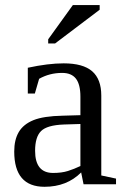

<svg xmlns="http://www.w3.org/2000/svg" viewBox="-20 -715 484 745"><path d="M227.1 -469.2Q302.2 -469.2 337.6 -438.5Q373 -407.7 373 -344.2V-34.2L430.2 -22V0H304.2L294.9 -45.9Q239.3 9.8 152.8 9.8Q35.2 9.8 35.2 -127Q35.2 -172.9 53 -202.9Q70.8 -232.9 109.9 -248.8Q148.9 -264.6 223.1 -266.1L292 -268.1V-339.8Q292 -387.2 274.7 -409.7Q257.3 -432.1 221.2 -432.1Q172.4 -432.1 131.8 -409.2L115.2 -352.1H87.9V-452.1Q167 -469.2 227.1 -469.2ZM292 -233.9 228 -231.9Q162.6 -229.5 139.4 -206.5Q116.2 -183.6 116.2 -129.9Q116.2 -43.9 186 -43.9Q219.2 -43.9 243.4 -51.5Q267.6 -59.1 292 -70.8ZM167 -546.4V-562.5L262.7 -695.3H366.7V-677.2L193.8 -546.4Z"/></svg>

Font: Tinos
Style: Regular
Weight: 400
Designer: Steve Matteson
Foundry: Monotype Imaging Inc.
Version: Version 1.23